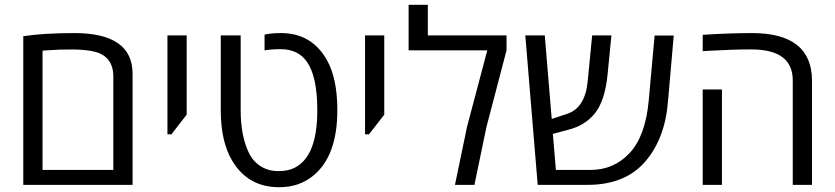

<svg xmlns="http://www.w3.org/2000/svg" viewBox="-20 -779 3517 809"><path d="M457.5 -63V-456.1Q457.5 -540 381.3 -560.5Q343.8 -570.3 284.7 -570.6Q225.6 -570.8 177.2 -566.9L159.2 -565.4V-63ZM78.1 0V-626.5Q163.6 -639.6 293.9 -639.6Q538.6 -639.6 538.6 -467.8V0Z M685.5 -212.9V-629.9H766.6V-295.9L702.1 -212.9Z M1162.6 -571.8Q1124 -571.8 1094.7 -566.9V-633.3Q1123 -639.6 1164.1 -639.6Q1293.5 -639.6 1357.4 -525.9Q1401.4 -448.2 1401.4 -314.9Q1401.4 -122.1 1300.3 -39.1Q1240.2 10.3 1155.8 9.8Q1024.4 9.8 958 -102.5Q910.2 -182.6 910.2 -314.9V-629.9H994.1V-314.9Q994.1 -209 1026.9 -138.7Q1044.4 -100.6 1077.1 -79.3Q1109.9 -58.1 1151.4 -58.1Q1193.4 -57.6 1221.7 -72.3Q1317.4 -120.6 1316.9 -314.9Q1316.9 -457 1272.9 -519Q1235.8 -571.8 1162.6 -571.8Z M1518.1 -212.9V-629.9H1599.1V-295.9L1534.7 -212.9Z M1782.7 -629.9H2114.3V-566.9L2029.8 -244.6L1979 0H1897L1947.8 -244.6L2033.2 -566.9H1701.7V-758.8H1782.7Z M2467.8 -63Q2567.4 -63 2633.5 -134.8Q2699.7 -206.5 2713.4 -355L2738.3 -629.4H2818.8L2794.9 -355Q2782.7 -194.8 2698.2 -97.7Q2613.8 0 2454.6 0H2245.6L2193.4 -629.9H2275.4L2304.7 -277.8L2369.6 -299.3Q2444.8 -323.7 2456.1 -435.1L2475.1 -629.9H2556.2L2540 -464.4Q2528.8 -354 2486.8 -301.8Q2444.8 -249.5 2373 -231.9L2309.6 -214.8L2322.3 -63Z M3022 0H2940.9V-401.9H3022ZM3148.9 -639.6Q3400.9 -639.6 3401.4 -439.5V0H3320.3V-440.4Q3320.3 -570.8 3145.5 -570.8Q3068.4 -570.8 2975.1 -565.4L2940.9 -563.5V-632.3Q3054.2 -639.6 3148.9 -639.6Z"/></svg>

Font: OpenSansHebrew-Regular
Style: Regular
Weight: 400
Foundry: Ascender Corporation, Yanek Iontef
Version: Version 2.001;PS 002.001;hotconv 1.0.70;makeotf.lib2.5.58329